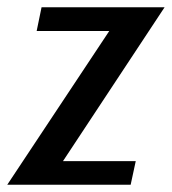

<svg xmlns="http://www.w3.org/2000/svg" viewBox="-50 -509 474 529"><path d="M-30 0 251 -423.5H51L64.5 -489H403.5L123.5 -65H324L310 0Z"/></svg>

Font: Cabin Condensed
Style: Italic
Weight: 400
Width: 3
Italic angle: -10°
Designer: Pablo Impallari
Foundry: Pablo Impallari. http://www.impallari.com Igino Marini. http://www.ikern.com
Version: Version 3.001; ttfautohint (v1.8.3)